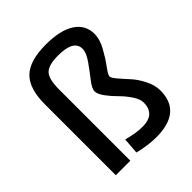

<svg xmlns="http://www.w3.org/2000/svg" viewBox="-212 -889 1028 1028"><g transform="rotate(-45 302.0 -375.0)"><path d="M427 -398Q427 -387 449 -361Q471 -335 497 -307Q523 -279 545 -236Q567 -193 567 -152Q567 10 374 10Q314 10 241 -8L248 -100Q313 -82 362 -82Q458 -82 458 -170Q458 -196 435.5 -229.5Q413 -263 386 -289.5Q359 -316 336.5 -346.5Q314 -377 314 -398Q314 -419 343 -456Q372 -493 401 -534Q430 -575 430 -605Q430 -672 312 -672Q239 -672 213 -645Q187 -618 187 -540V0H77V-538Q77 -656 130.5 -708Q184 -760 307 -760Q416 -760 474 -722Q532 -684 532 -615Q532 -575 506 -528Q480 -481 453.5 -445.5Q427 -410 427 -398Z"/></g></svg>

Font: Mplus 1p Medium
Style: Regular
Weight: 500
Version: Version 1.061